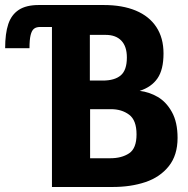

<svg xmlns="http://www.w3.org/2000/svg" viewBox="-130 -745 750 765"><path d="M521.5 -532Q521.5 -467.5 497.5 -432.8Q473.5 -398 426.5 -383Q464.5 -378.5 498.5 -358.8Q532.5 -339 555 -298.5Q577.5 -258 577.5 -195.5Q577.5 -126.5 542.5 -82.8Q507.5 -39 449.5 -19.5Q391.5 0 319.5 0H77V-637.5H29.5Q14.5 -637.5 5.5 -630.5Q-3.5 -623.5 -8 -605.2Q-12.5 -587 -12.5 -553H-109.5Q-109.5 -611.5 -97 -649Q-84.5 -686.5 -55 -705.8Q-25.5 -725 24.5 -725H283.5Q357.5 -725 411 -702.8Q464.5 -680.5 493 -637.2Q521.5 -594 521.5 -532ZM414 -209.5Q414 -266 384.5 -288Q355 -310 312.5 -310H229V-114.5H310Q354.5 -114.5 384.2 -134Q414 -153.5 414 -209.5ZM375.5 -516Q375.5 -560 353.5 -583Q331.5 -606 291 -606H228V-424H279Q327 -424 351.2 -444.8Q375.5 -465.5 375.5 -516Z"/></svg>

Font: JuliaMono ExtraBold
Style: Regular
Weight: 800
Monospace: yes
Designer: cormullion
Foundry: corm
Version: Version 0.055; ttfautohint (v1.8.4)